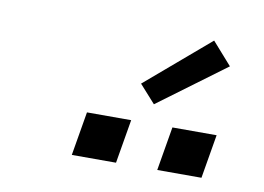

<svg xmlns="http://www.w3.org/2000/svg" viewBox="-50 -1047 700 509"><g transform="rotate(10 300.0 -793.0)"><path d="M400 -611 420 -729H539L519 -611ZM170 -611 190 -729H309L289 -611ZM361 -781 318 -829 489 -975 542 -915Z"/></g></svg>

Font: Iosevka SS04 Extended Oblique
Style: Regular
Weight: 400
Width: 7
Italic angle: -9°
Monospace: yes
Designer: Belleve Invis
Foundry: Belleve Invis
Version: Version 19.0.0; ttfautohint (v1.8.4)